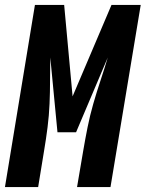

<svg xmlns="http://www.w3.org/2000/svg" viewBox="-39 -755 588 775"><path d="M-19 0 102 -735H220L254 -366L411 -735H529L407 0H272L297 -147Q305 -194 314.5 -241.5Q324 -289 337.5 -336Q351 -383 366.5 -429.5Q382 -476 396 -523L268 -221H193L164 -523Q163 -476 163 -429.5Q163 -383 161 -336Q159 -289 153 -241.5Q147 -194 139 -147L115 0Z"/></svg>

Font: Iosevka SS04 Heavy
Style: Italic
Weight: 900
Italic angle: -9°
Monospace: yes
Designer: Belleve Invis
Foundry: Belleve Invis
Version: Version 19.0.0; ttfautohint (v1.8.4)